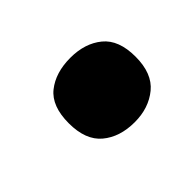

<svg xmlns="http://www.w3.org/2000/svg" viewBox="-51 -775 356 356"><g transform="rotate(-45 127.5 -596.5)"><path d="M56 -597Q56 -642 80.5 -661.5Q105 -681 144 -681Q182 -681 206.5 -661Q231 -641 231 -597Q231 -553 206 -532.5Q181 -512 144 -512Q105 -512 80.5 -532.5Q56 -553 56 -597Z"/></g></svg>

Font: Noto Sans Khmer UI ExtraCondensed
Style: Bold
Weight: 700
Width: 2
Designer: Danh Hong and the Monotype Design Team
Foundry: Monotype Imaging Inc.
Version: Version 2.002; ttfautohint (v1.8.4.7-5d5b)